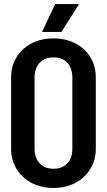

<svg xmlns="http://www.w3.org/2000/svg" viewBox="-20 -915 529 950"><path d="M454 -179Q454 -123 427 -79Q400 -35 352.5 -10Q305 15 245 15H244Q184 15 136.5 -10Q89 -35 62 -79Q35 -123 35 -179V-532Q35 -588 62 -632Q89 -676 136.5 -700.5Q184 -725 244 -725H245Q305 -725 352.5 -700.5Q400 -676 427 -632Q454 -588 454 -532ZM338 -530Q338 -577 313.5 -604Q289 -631 245 -631Q201 -631 176 -604Q151 -577 151 -530V-180Q151 -134 176 -107Q201 -80 245 -80Q288 -80 313 -106.5Q338 -133 338 -180ZM371 -895 284 -757H188L253 -895Z"/></svg>

Font: Akshar Medium
Style: Regular
Weight: 500
Designer: Tall Chai
Foundry: Tall Chai
Version: Version 1.000